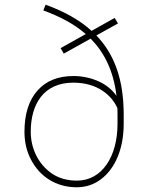

<svg xmlns="http://www.w3.org/2000/svg" viewBox="-20 -790 618 820"><path d="M165 -745.6C233.4 -720.2 295.4 -689 346.2 -644.5L238.8 -584.5L252.4 -561L367.2 -625C424.3 -566.9 464.4 -489.7 477.5 -380.9C458 -408.2 431.6 -429.2 398.4 -443.8C365.2 -458 330.1 -465.3 293.5 -465.3C228 -465.3 176.8 -444.8 140.1 -403.3C103 -361.8 84.5 -302.7 84.5 -227.1C84.5 -183.1 93.8 -143.1 112.8 -107.4C150.4 -35.6 219.7 9.8 307.1 9.8C346.2 9.8 380.9 -1.5 411.1 -24.4C471.7 -69.8 508.3 -154.3 508.3 -261.2V-300.3C508.3 -448.7 469.7 -557.1 391.6 -638.7L483.9 -689.9L469.7 -713.4L371.1 -658.2C320.3 -704.6 254.9 -740.7 174.8 -770ZM111.3 -227.1C111.3 -343.8 165 -437 293.5 -437C397.9 -437 458 -381.3 481.4 -328.1C481.9 -319.3 481.9 -310.5 481.9 -301.3V-261.2C481.9 -120.6 415 -18.6 309.1 -18.6C266.6 -18.6 231 -28.8 201.7 -48.8C142.6 -89.4 111.3 -157.2 111.3 -227.1Z"/></svg>

Font: Vazirmatn Thin
Style: Regular
Weight: 100
Designer: Saber Rastikerdar
Foundry: Saber Rastikerdar
Version: Version 33.003